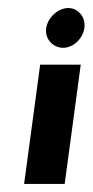

<svg xmlns="http://www.w3.org/2000/svg" viewBox="-20 -458 231 478"><path d="M95 -388C91 -361 112 -339 137 -339C162 -339 186 -361 190 -388C194 -415 175 -438 150 -438C125 -438 99 -415 95 -388ZM40 0H141L181 -297H80Z"/></svg>

Font: Hussar Tani
Style: Kurs
Weight: 700
Foundry: Cannot Into Space Fonts
Version: Version 0.92